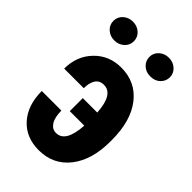

<svg xmlns="http://www.w3.org/2000/svg" viewBox="-223 -810 900 900"><g transform="rotate(45 227.0 -359.5)"><path d="M216.3 -423.3Q187.5 -423.3 173.8 -402.1Q160.2 -380.9 160.2 -345.2H30.3Q30.3 -428.2 83.3 -483.2Q136.2 -538.1 216.3 -538.1Q312 -538.1 368.7 -465.6Q425.3 -393.1 425.3 -265.6V-256.8Q425.3 -134.8 368.7 -62.5Q312 9.8 216.3 9.8Q130.9 9.8 80.6 -46.6Q30.3 -103 30.3 -196.8H160.2Q160.2 -152.3 175.5 -128.4Q190.9 -104.5 216.3 -104.5Q278.8 -104.5 286.1 -222.7H189.9V-309.1H285.6Q278.8 -423.3 216.3 -423.3ZM35.2 -666.5Q35.2 -693.4 54.9 -711.2Q74.7 -729 103 -729Q131.3 -729 151.1 -711.2Q170.9 -693.4 170.9 -666.5Q170.9 -640.1 151.1 -622.3Q131.3 -604.5 103 -604.5Q74.7 -604.5 54.9 -622.3Q35.2 -640.1 35.2 -666.5ZM273.9 -666.5Q273.9 -692.9 293.7 -710.7Q313.5 -728.5 341.8 -728.5Q370.1 -728.5 389.9 -710.7Q409.7 -692.9 409.7 -666.5Q409.7 -641.1 390.9 -622.8Q372.1 -604.5 341.8 -604.5Q311.5 -604.5 292.7 -622.8Q273.9 -641.1 273.9 -666.5Z"/></g></svg>

Font: Roboto Condensed
Style: Bold
Weight: 700
Designer: Google
Version: Version 2.134; 2016